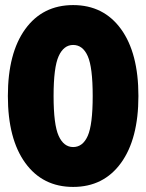

<svg xmlns="http://www.w3.org/2000/svg" viewBox="-20 -728 575 756"><path d="M268 8Q148 8 79.5 -86.5Q11 -181 11 -350Q11 -519 79.5 -613.5Q148 -708 268 -708Q388 -708 456.5 -613.5Q525 -519 525 -350Q525 -181 456.5 -86.5Q388 8 268 8ZM268 -149Q306 -149 325.5 -193Q345 -237 345 -350Q345 -463 325.5 -507Q306 -551 268 -551Q231 -551 211 -507Q191 -463 191 -350Q191 -237 211 -193Q231 -149 268 -149Z"/></svg>

Font: Asap Black
Style: Regular
Weight: 900
Designer: Pablo Cosgaya
Foundry: Omnibus-Type
Version: Version 3.001; ttfautohint (v1.8.4.7-5d5b)